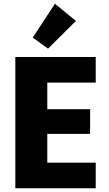

<svg xmlns="http://www.w3.org/2000/svg" viewBox="-20 -1007 581 1027"><path d="M233 -565V-423H462V-291H233V-137H492V0H62V-702H492V-565ZM155 -806 274 -987 386 -895 237 -747Z"/></svg>

Font: Fz Poppins
Style: Bold
Weight: 700
Designer: Ninad Kale (Devanagari), Jonny Pinhorn (Latin)
Foundry: Indian Type Foundry
Version: Vit hóa bi Vntype.Com & FontZin.Com